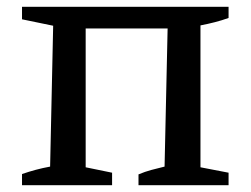

<svg xmlns="http://www.w3.org/2000/svg" viewBox="-20 -547 741 567"><path d="M233 -463V-53L311 -37V0H45V-33Q65 -40 85.5 -45.5Q106 -51 128 -55L137 -471L45 -490V-527H655V-494Q636 -487 614.5 -481.5Q593 -476 572 -472V-53L655 -37V0H389V-32Q408 -40 426.5 -45Q445 -50 466 -55L475 -463Z"/></svg>

Font: Piazzolla SC Medium
Style: Regular
Weight: 500
Designer: Juan Pablo del Peral
Foundry: Huerta Tipografica
Version: Version 1.330